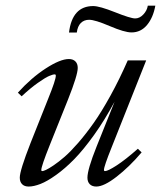

<svg xmlns="http://www.w3.org/2000/svg" viewBox="-20 -666 584 697"><path d="M457.5 -548.3Q432.1 -548.3 378.4 -571.3Q324.7 -594.2 303.7 -594.2Q285.2 -594.2 273.4 -582.5Q261.7 -570.8 258.8 -547.9H230.5Q242.2 -644 318.4 -644Q341.3 -644 397.7 -621.6Q454.1 -599.1 470.7 -599.1Q486.8 -599.1 500.2 -613.3Q513.7 -627.4 516.6 -645.5H543.9Q536.1 -602.1 513.7 -575.2Q491.2 -548.3 457.5 -548.3ZM84 11.2Q68.8 11.2 60.3 2.7Q51.8 -5.9 51.8 -21Q51.8 -46.9 90.8 -146.5L155.3 -308.6Q182.6 -376 182.6 -391.1Q182.6 -396 178.7 -396Q171.9 -396 158.2 -390.1Q144.5 -384.3 117.2 -365Q89.8 -345.7 58.6 -316.4L44.9 -329.6Q93.3 -383.3 146 -417.5Q198.7 -451.7 230 -451.7Q245.1 -451.7 253.7 -443.1Q262.2 -434.6 262.2 -419.4Q262.2 -393.6 227.1 -305.2L160.6 -139.2Q129.9 -62.5 129.9 -48.8Q129.9 -44.9 133.8 -44.9Q137.2 -44.9 147 -49.3Q156.7 -53.7 174.8 -65.9Q192.9 -78.1 214.4 -96.7Q235.8 -115.2 263.7 -147.2Q291.5 -179.2 319.8 -219.2Q348.1 -259.3 380.9 -318.6Q413.6 -377.9 443.8 -446.8H510.7L385.3 -131.3Q357.4 -62 357.4 -49.3Q357.4 -44.9 361.3 -44.9Q371.6 -44.9 403.3 -65.4Q435.1 -85.9 480.5 -126L494.1 -112.8Q449.7 -60.5 403.6 -24.7Q357.4 11.2 329.6 11.2Q314.5 11.2 305.9 2.7Q297.4 -5.9 297.4 -21Q297.4 -50.8 330.6 -133.8L396 -296.9Q360.4 -230.5 321.8 -176.5Q283.2 -122.6 249.8 -88.4Q216.3 -54.2 183.8 -31Q151.4 -7.8 127 1.7Q102.5 11.2 84 11.2Z"/></svg>

Font: Elstob 10pt
Style: Italic
Weight: 400
Italic angle: -20°
Designer: Peter S. Baker
Version: Version 1.015